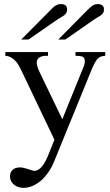

<svg xmlns="http://www.w3.org/2000/svg" viewBox="-20 -702 540 939"><path d="M494.6 -429.2Q483.9 -428.2 475.6 -426Q467.3 -423.8 459.7 -416.7Q452.1 -409.7 444.8 -396.7Q437.5 -383.8 428.2 -361.8L246.1 84.5Q233.4 116.2 216.1 140.9Q198.7 165.5 179 182.4Q159.2 199.2 137.7 208Q116.2 216.8 95.2 216.8Q80.6 216.8 68.4 212.4Q56.2 208 47.4 200.4Q38.6 192.9 33.7 182.6Q28.8 172.4 28.8 160.6Q28.8 141.1 41.5 128.9Q54.2 116.7 79.1 116.7Q86.9 116.7 97.4 119.4Q107.9 122.1 118.2 125.2Q128.4 128.4 136.2 131.1Q144 133.8 147 133.8Q154.8 133.8 163.1 130.1Q171.4 126.5 179.9 117.9Q188.5 109.4 197.3 95.2Q206.1 81.1 214.8 59.6L246.1 -18.6L85.4 -355.5Q81.1 -364.3 75 -376.2Q68.8 -388.2 59.6 -399.4Q50.3 -410.6 37.1 -419.2Q23.9 -427.7 5.9 -429.2V-447.3H214.8V-429.2H204.1Q186 -429.2 172.9 -420.9Q159.7 -412.6 159.7 -396.5Q159.7 -386.2 163.8 -373.5Q168 -360.8 176.3 -343.8L284.7 -118.7L384.8 -365.7Q392.1 -379.4 394.3 -394.8Q396.5 -410.2 390.6 -418.5Q389.2 -420.4 387.2 -422.4Q385.3 -424.3 380.9 -425.8Q376.5 -427.2 368.9 -428.2Q361.3 -429.2 349.1 -429.2V-447.3H494.6ZM308.1 -659.2Q309.1 -647.9 305.4 -640.9Q301.8 -633.8 295.2 -628.4Q288.6 -623 280.3 -618.7Q272 -614.3 264.2 -608.9L119.6 -508.8H84L222.7 -648.4Q228.5 -654.3 234.4 -660.4Q240.2 -666.5 246.6 -671.1Q252.9 -675.8 260.5 -679Q268.1 -682.1 276.9 -682.1Q306.6 -682.1 308.1 -659.2ZM488.3 -659.2Q489.3 -647.9 485.4 -640.9Q481.4 -633.8 474.9 -628.4Q468.3 -623 460 -618.7Q451.7 -614.3 443.8 -608.9L299.8 -508.8H265.1L403.3 -648.4Q414.6 -660.2 428 -671.1Q441.4 -682.1 456.5 -682.1Q486.8 -682.1 488.3 -659.2Z"/></svg>

Font: Doulos SIL Compact
Style: Regular
Weight: 400
Designer: Walt Agee, Victor Gaultney, Peter Martin, Debbi Hosken
Foundry: SIL International
Version: Version 4.110; 2011; Maintenance release ; LnSpcTght